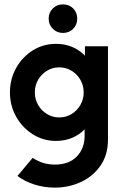

<svg xmlns="http://www.w3.org/2000/svg" viewBox="-20 -626 554 868"><path d="M127.8 87.5Q136.8 93.8 146.5 98.6Q182.6 118.1 227.8 118.1Q291.7 118.1 327.1 81.6Q362.5 45.1 362.5 -11.8V-41Q338.9 -16.7 305.9 -2.8Q272.9 11.1 233.3 11.1Q175.7 11.1 128.5 -18.8Q81.2 -48.6 53.1 -98.3Q25 -147.9 25 -208.3Q25 -268.8 53.1 -318.8Q81.2 -368.8 128.5 -398.3Q175.7 -427.8 233.3 -427.8Q273.6 -427.8 306.9 -413.5Q340.3 -399.3 363.9 -374.3V-416.7H468.1V5.6Q468.1 73.6 434.7 122.2Q401.4 170.8 346.5 196.5Q291.7 222.2 227.8 222.2Q179.2 222.2 135.1 208Q91 193.8 59 169.4ZM247.9 -95.1Q278.5 -95.1 303.5 -110.4Q328.5 -125.7 343.4 -151.4Q358.3 -177.1 358.3 -208.3Q358.3 -239.6 343.4 -265.3Q328.5 -291 303.5 -306.2Q278.5 -321.5 247.9 -321.5Q217.4 -321.5 192.4 -306.2Q167.4 -291 152.4 -265.3Q137.5 -239.6 137.5 -208.3Q137.5 -177.1 152.4 -151.4Q167.4 -125.7 192.4 -110.4Q217.4 -95.1 247.9 -95.1ZM264.6 -477.1Q237.5 -477.1 218.8 -495.8Q200 -514.6 200 -541.7Q200 -569.4 218.8 -587.8Q237.5 -606.2 264.6 -606.2Q292.4 -606.2 310.8 -587.8Q329.2 -569.4 329.2 -541.7Q329.2 -514.6 310.8 -495.8Q292.4 -477.1 264.6 -477.1Z"/></svg>

Font: co2trust
Style: Bold
Weight: 700
Designer: Kristian Moeller
Foundry: Dicotype
Version: Version 1.000